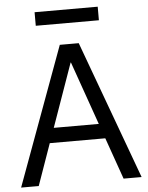

<svg xmlns="http://www.w3.org/2000/svg" viewBox="-60 -957 773 1006"><g transform="rotate(-5 326.5 -454.5)"><path d="M102.5 0H9.8L276.9 -727.5H376.5L643.6 0H548.8L471.7 -218.8H179.7ZM207.5 -296.9H444.3L327.1 -629.9H325.2ZM492.2 -909.2V-837.9H160.2V-909.2Z"/></g></svg>

Font: Inter Display
Style: Regular
Weight: 400
Designer: Rasmus Andersson
Foundry: rsms
Version: Version 4.000;git-37864ae